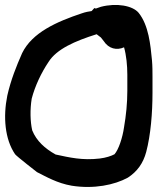

<svg xmlns="http://www.w3.org/2000/svg" viewBox="-22 -709 630 763"><path d="M7 -329C-10 -245 -3 -156 38 -96C45 -87 125 -25 125 -25C161 -7 205 19 263 29C351 43 433 26 486 -3C523 -27 547 -60 559 -105C577 -173 584 -261 584 -340V-404C584 -424 584 -446 582 -469C576 -531 569 -608 529 -658C505 -687 441 -698 379 -682L359 -675L353 -677C349 -672 347 -671 342 -665C333 -664 317 -661 303 -656C204 -623 106 -580 66 -498C43 -446 21 -391 7 -329ZM104 -317C117 -367 142 -420 171 -463C203 -514 276 -546 362 -573L379 -560L390 -546C410 -515 442 -508 471 -521C480 -489 484 -449 484 -412V-348C484 -299 479 -250 471 -204C465 -161 449 -114 433 -96C420 -89 399 -82 374 -79C305 -71 255 -83 199 -95C156 -119 123 -149 106 -191C98 -226 97 -274 104 -317Z"/></svg>

Font: Stray Cat
Style: ExBlkExt
Weight: 1000
Version: Version 1.0